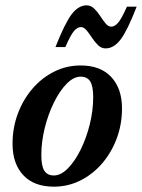

<svg xmlns="http://www.w3.org/2000/svg" viewBox="-20 -688 532 720"><path d="M282.5 -442.5Q357 -442.5 397.2 -399.2Q437.5 -356 437.5 -281.5Q437.5 -222 417.8 -169Q398 -116 363 -75.2Q328 -34.5 281.5 -11.2Q235 12 182 12Q107.5 12 67.2 -31.2Q27 -74.5 27 -148.5Q27 -208.5 46.8 -261.5Q66.5 -314.5 101.5 -355.2Q136.5 -396 182.8 -419.2Q229 -442.5 282.5 -442.5ZM182 -30Q208.5 -30 234.8 -56.8Q261 -83.5 282.5 -127Q304 -170.5 316.8 -222.2Q329.5 -274 329.5 -323.5Q329.5 -365 318.2 -382.8Q307 -400.5 282.5 -400.5Q256 -400.5 229.8 -373.8Q203.5 -347 182 -303.2Q160.5 -259.5 147.8 -208Q135 -156.5 135 -106.5Q135 -65.5 146.2 -47.8Q157.5 -30 182 -30ZM492.5 -663Q458 -574 432.5 -540.2Q407 -506.5 376 -506.5Q360 -506.5 347.8 -518.5Q335.5 -530.5 325 -546.5Q314.5 -562.5 304.5 -574.5Q294.5 -586.5 283.5 -586.5Q270.5 -586.5 257.8 -572Q245 -557.5 225 -511.5H188Q223 -600.5 248.5 -634.2Q274 -668 305 -668Q320.5 -668 333 -656Q345.5 -644 355.8 -628Q366 -612 376 -600Q386 -588 397 -588Q410 -588 422.8 -602.5Q435.5 -617 456 -663Z"/></svg>

Font: Newsreader 16pt SemiBold
Style: Italic
Weight: 600
Italic angle: -17°
Designer: Hugues Gentile
Foundry: Production Type
Version: Version 1.003; ttfautohint (v1.8.3)